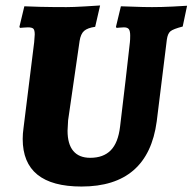

<svg xmlns="http://www.w3.org/2000/svg" viewBox="-20 -670 704 702"><path d="M227 -192Q227 -143 248 -118Q269 -93 310 -93Q358 -93 385 -120.5Q412 -148 419 -207Q428 -282 439.5 -379.5Q451 -477 455 -516Q456 -525 456 -540Q456 -557 451 -563.5Q446 -570 433 -570Q425 -570 417 -569Q409 -568 406 -568L404 -572L422 -647Q435 -647 469 -645.5Q503 -644 536 -644Q570 -644 611 -646Q652 -648 664 -649L648 -573Q613 -564 603 -555.5Q593 -547 590 -525L553 -226Q521 12 278 12Q63 12 63 -162Q63 -181 66 -202L105 -516L107 -544Q107 -560 102 -565Q97 -570 82 -570Q73 -570 64.5 -569Q56 -568 53 -568L51 -572L69 -647Q84 -646 127.5 -645Q171 -644 223 -644Q247 -644 289.5 -646.5Q332 -649 346 -650L328 -572Q300 -568 287.5 -557Q275 -546 271 -520L229 -230Z"/></svg>

Font: Alegreya ExtraBold
Style: Italic
Weight: 800
Italic angle: -7°
Designer: Juan Pablo del Peral
Foundry: Huerta Tipografica
Version: Version 2.007; ttfautohint (v1.6)